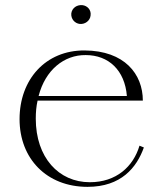

<svg xmlns="http://www.w3.org/2000/svg" viewBox="-20 -711 630 746"><path d="M320 15C451 15 511 -60 539 -138L522 -145C498 -64 432 -3 329 -3C208 -3 119 -99 119 -250C119 -275 121 -298 126 -320H535C535 -423 464 -514 309 -515C157 -516 56 -402 56 -248C56 -95 161 15 320 15ZM332 -651C335 -673 319 -689 300 -691C280 -693 260 -681 257 -659C255 -637 271 -620 290 -618C310 -616 330 -630 332 -651ZM130 -338C156 -439 229 -498 313 -497C402 -497 465 -438 473 -338Z"/></svg>

Font: Sprat Light
Style: Regular
Weight: 300
Designer: Ethan Nakache
Foundry: Collletttivo
Version: Version 2.000;Glyphs 3.2 (3217)